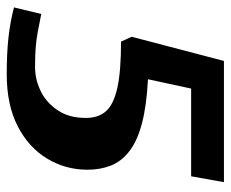

<svg xmlns="http://www.w3.org/2000/svg" viewBox="-76 -578 669 556"><g transform="rotate(90 258.0 -300.5)"><path d="M196 14Q135 14 89.5 9Q44 4 2 -7L21 -86Q51 -80 72 -76Q93 -72 116.5 -70Q140 -68 175 -68Q210 -68 243.5 -84Q277 -100 299.5 -133Q322 -166 322 -215Q322 -252 302 -274Q282 -296 234 -306.5Q186 -317 101 -317L87 -348L157 -615H508L491 -520H237L210 -395Q287 -391 338 -377.5Q389 -364 418.5 -341Q448 -318 460 -287.5Q472 -257 472 -220Q472 -156 439.5 -102.5Q407 -49 345.5 -17.5Q284 14 196 14Z"/></g></svg>

Font: Manuale ExtraBold
Style: Italic
Weight: 800
Italic angle: -11°
Designer: Eduardo Tunni / Pablo Cosgaya
Foundry: Eduardo Tunni / Pablo Cosgaya
Version: Version 1.002